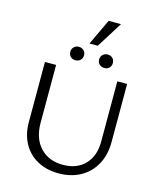

<svg xmlns="http://www.w3.org/2000/svg" viewBox="-145 -1120 1022 1230"><g transform="rotate(15 366.0 -504.5)"><path d="M94 -259V-658H168V-274Q168 -171 224 -111Q280 -51 375 -51Q467 -51 520.5 -107Q574 -163 574 -257V-658H639V-273Q639 -188 604.5 -124.5Q570 -61 507.5 -26Q445 9 362 9Q282 9 221.5 -24Q161 -57 127.5 -117.5Q94 -178 94 -259ZM279 -808Q299 -808 312 -795.5Q325 -783 325 -763Q325 -744 312 -731.5Q299 -719 279 -719Q259 -719 246.5 -731.5Q234 -744 234 -763Q234 -783 247 -795.5Q260 -808 279 -808ZM420 -1018H502L394 -846H339ZM471 -808Q491 -808 503.5 -795.5Q516 -783 516 -763Q516 -744 503.5 -731.5Q491 -719 471 -719Q451 -719 438 -731.5Q425 -744 425 -763Q425 -783 438 -795.5Q451 -808 471 -808Z"/></g></svg>

Font: QiushuiShotai Bright
Style: Regular
Weight: 400
Designer: Christian Thalmann (Catharsis Fonts)
Version: Version 1.250;